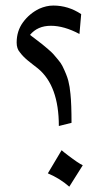

<svg xmlns="http://www.w3.org/2000/svg" viewBox="-20 -687 367 709"><path d="M41.5 -529.8Q41.5 -572.8 65.2 -605Q88.9 -637.2 125 -654.8Q151.4 -666.5 176.8 -666.5Q232.4 -666.5 279.8 -634.8L273.4 -561.5Q216.8 -591.8 167.7 -591.8Q118.7 -591.8 90.8 -558.1Q95.2 -554.7 113.5 -540.8Q131.8 -526.9 137 -522.7Q142.1 -518.6 157 -505.9Q171.9 -493.2 177.5 -486.6Q183.1 -480 194.1 -467Q205.1 -454.1 210.4 -443.4Q226.6 -410.6 232.2 -388.9Q237.8 -367.2 240.2 -339.8Q244.1 -302.7 244.1 -233.4L197.3 -221.7Q197.3 -370.6 120.1 -434.1Q114.7 -438.5 102.5 -447.8Q90.3 -457 83.5 -462.9Q64.5 -478.5 53.2 -494.1Q41.5 -507.3 41.5 -529.8ZM156.7 -46.9 207.5 -132.3Q211.9 -127.9 231.9 -112.8Q269 -84.5 285.6 -76.7L235.8 2.4Q202.6 -27.3 156.7 -46.9Z"/></svg>

Font: VizhehAzad
Style: Regular
Weight: 400
Designer: damoon khanjanzadeh
Foundry: http://font-store.ir
Version: Version:0.0.3;RFB:1.2.5;Building:2016-04-04 21:25:54.909891